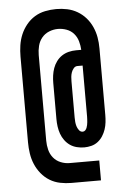

<svg xmlns="http://www.w3.org/2000/svg" viewBox="-57 -802 615 924"><g transform="rotate(-5 250.0 -340.0)"><path d="M393 80H250Q223 80 196 74.5Q169 69 146 55Q123 41 105.5 19.5Q88 -2 77.5 -27Q67 -52 63 -79Q59 -106 59 -133V-547Q59 -574 63 -601Q67 -628 77.5 -653Q88 -678 105.5 -699.5Q123 -721 146 -735Q169 -749 196 -754.5Q223 -760 250 -760Q277 -760 303 -754.5Q329 -749 352 -735.5Q375 -722 392.5 -702Q410 -682 421 -657.5Q432 -633 436.5 -607Q441 -581 441 -554V-232Q441 -214 439 -196.5Q437 -179 431.5 -162.5Q426 -146 416.5 -131Q407 -116 393 -105Q379 -94 361.5 -89.5Q344 -85 327 -85Q309 -85 291 -89.5Q273 -94 258.5 -104Q244 -114 233 -129Q222 -144 216 -161Q210 -178 207.5 -196Q205 -214 205 -232V-407Q205 -425 207.5 -443Q210 -461 216 -478Q222 -495 233 -510Q244 -525 259 -535Q274 -545 292 -549.5Q310 -554 328 -554H353Q352 -575 346 -596Q340 -617 326 -633Q312 -649 291.5 -656.5Q271 -664 250 -664Q228 -664 207 -655.5Q186 -647 172 -630Q158 -613 152.5 -591Q147 -569 147 -547V-133Q147 -111 152.5 -89Q158 -67 172 -50Q186 -33 207 -24.5Q228 -16 250 -16H393ZM326 -161Q333 -161 338 -166Q343 -171 345.5 -177.5Q348 -184 349.5 -191Q351 -198 351.5 -204.5Q352 -211 352.5 -218Q353 -225 353 -232V-478H328Q317 -478 309.5 -469Q302 -460 298.5 -449.5Q295 -439 294 -428.5Q293 -418 293 -407V-232Q293 -221 294 -210.5Q295 -200 298 -190Q301 -180 308 -170.5Q315 -161 326 -161Z"/></g></svg>

Font: Iosevka Curly
Style: Bold
Weight: 700
Monospace: yes
Designer: Belleve Invis
Foundry: Belleve Invis
Version: Version 22.1.2; ttfautohint (v1.8.4)